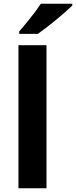

<svg xmlns="http://www.w3.org/2000/svg" viewBox="-20 -1000 404 1020"><path d="M364 -970V-980H197C168 -935 114 -870 82 -833V-820H181C232 -855 326 -933 364 -970ZM227 0V-760H78V0Z"/></svg>

Font: Noto Sans Javanese
Style: Bold
Weight: 700
Designer: Monotype Design Team
Foundry: Monotype Imaging Inc.
Version: Version 2.005